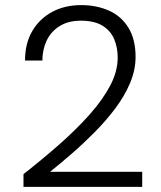

<svg xmlns="http://www.w3.org/2000/svg" viewBox="-20 -732 632 752"><path d="M72 0V-50Q146 -108 212.5 -166.5Q279 -225 331 -283.5Q383 -342 412 -397.5Q441 -453 441 -507Q441 -545 427.5 -578Q414 -611 382 -631Q350 -651 297 -651Q247 -651 213 -629.5Q179 -608 162.5 -572.5Q146 -537 146 -495H78Q78 -562 106.5 -610.5Q135 -659 184.5 -685.5Q234 -712 298 -712Q358 -712 406.5 -690.5Q455 -669 483 -623.5Q511 -578 511 -509Q511 -458 489.5 -407Q468 -356 432 -308Q396 -260 351.5 -215Q307 -170 261.5 -130.5Q216 -91 176 -59H537V0Z"/></svg>

Font: DM Sans 10pt Light
Style: Regular
Weight: 300
Version: Version 4.004;gftools[0.9.30]